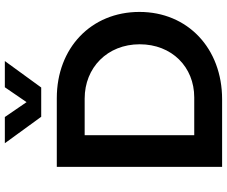

<svg xmlns="http://www.w3.org/2000/svg" viewBox="-94 -866 960 813"><g transform="rotate(-90 386.5 -460.0)"><path d="M297 -920H186L298 -766H422L534 -920H423L360 -828ZM377 -700H86V0H372C588 0 742 -146 742 -350C742 -555 589 -700 377 -700ZM380 -118H220V-582H375C506 -582 605 -486 605 -349C605 -213 509 -118 380 -118Z"/></g></svg>

Font: Montserrat_SPRD_medium Medium
Style: Regular
Weight: 400
Designer: Julieta Ulanovsky edited by Nelly Hempel
Foundry: Julieta Ulanovsky
Version: Version 4.000;PS 004.000;hotconv 1.0.88;makeotf.lib2.5.64775